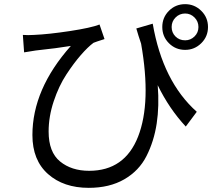

<svg xmlns="http://www.w3.org/2000/svg" viewBox="-20 -838 1040 924"><path d="M715 -724Q763 -446 927 -300L874 -229Q794 -315 739 -428Q747 -328 734 -243Q721 -158 685 -87Q649 -16 578 25Q507 66 407 66Q286 66 211 -0.5Q136 -67 136 -188Q136 -409 321 -617Q255 -606 152 -595Q100 -587 96 -586L90 -670Q114 -668 144 -670Q214 -673 316 -688.5Q418 -704 459 -720L483 -650Q439 -636 430 -632Q403 -612 369 -573Q335 -534 299 -479Q263 -424 238.5 -350.5Q214 -277 214 -205Q214 -106 269 -61Q324 -16 409 -16Q580 -16 644.5 -180.5Q709 -345 659 -628Q646 -666 636 -701ZM871 -644Q897 -644 916 -662.5Q935 -681 935 -708Q935 -735 916 -754Q897 -773 871 -773Q844 -773 825 -754Q806 -735 806 -708Q806 -681 824.5 -662.5Q843 -644 871 -644ZM871 -818Q916 -818 948.5 -786Q981 -754 981 -708Q981 -662 948.5 -630Q916 -598 871 -598Q825 -598 793 -630Q761 -662 761 -708Q761 -754 793 -786Q825 -818 871 -818Z"/></svg>

Font: Noto Sans SC
Style: Regular
Weight: 400
Designer: Ryoko NISHIZUKA  (kana, bopomofo & ideographs); Paul D. Hunt (Latin, Greek & Cyrillic); Sandoll Communications , Soo-you
Foundry: Adobe
Version: Version 2.002;hotconv 1.0.116;makeotfexe 2.5.65601